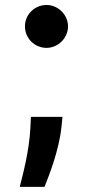

<svg xmlns="http://www.w3.org/2000/svg" viewBox="-20 -562 335 760"><path d="M227.3 -99.4H102.3L100.5 -59.7C96.2 36.9 68.5 136 58.2 177.6H156.2C173.3 134.6 213.8 33.7 223.4 -60.4ZM164.1 -372.5C209.5 -372.5 248.9 -410.5 249.3 -457.7C248.9 -504.3 209.5 -542.3 164.1 -542.3C117.2 -542.3 78.5 -504.3 78.8 -457.7C78.5 -410.5 117.2 -372.5 164.1 -372.5Z"/></svg>

Font: Karasuma Gothic
Style: Bold
Weight: 700
Designer: Rasmus Andersson / Ryoko Nishizuka
Foundry: Genbu
Version: Version 1.00